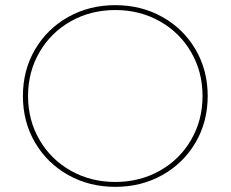

<svg xmlns="http://www.w3.org/2000/svg" viewBox="-20 -723 897 746"><path d="M69 -350Q69 -450 116 -530.5Q163 -611 245 -657Q327 -703 428 -703Q529 -703 611 -657Q693 -611 740 -530.5Q787 -450 787 -350Q787 -250 740 -169.5Q693 -89 611 -43Q529 3 428 3Q327 3 245 -43Q163 -89 116 -169.5Q69 -250 69 -350ZM767 -350Q767 -444 722.5 -520.5Q678 -597 600.5 -640.5Q523 -684 428 -684Q333 -684 255.5 -640.5Q178 -597 133.5 -520.5Q89 -444 89 -350Q89 -256 133.5 -179.5Q178 -103 255.5 -59.5Q333 -16 428 -16Q523 -16 600.5 -59.5Q678 -103 722.5 -179.5Q767 -256 767 -350Z"/></svg>

Font: iiserrat Thin
Style: Regular
Weight: 100
Designer: Akira Ohta
Foundry: Akira Ohta
Version: Version 1.200;Glyphs 3.3.1 (3343)